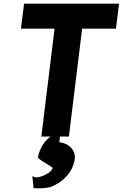

<svg xmlns="http://www.w3.org/2000/svg" viewBox="-20 -733 668 1045"><path d="M267 181C261 197 248 208 230 216C206 230 180 234 173 232L156 226L163 291C191 293 220 293 255 285C320 260 374 208 386 138C396 84 352 46 303 41L307 6H261C224 30 197 71 186 124C204 146 248 163 267 181ZM111 -713 94 -577H277L205 10H355L427 -577H611L628 -713Z"/></svg>

Font: Bluebird
Style: SfBdObl
Weight: 700
Designer: Jasper
Foundry: Cannot Into Space Fonts
Version: Version 0.98